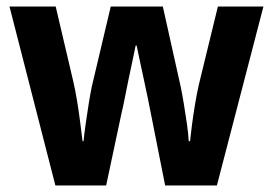

<svg xmlns="http://www.w3.org/2000/svg" viewBox="-20 -566 833 586"><path d="M440 -222Q437 -239 431 -267Q425 -295 418.5 -326Q412 -357 406 -384Q400 -411 397 -427H394Q391 -411 385 -383.5Q379 -356 372.5 -324.5Q366 -293 360.5 -265Q355 -237 351 -221L304 0H149L9 -546H150L204 -316Q210 -290 215.5 -256.5Q221 -223 225 -190.5Q229 -158 232 -135H235Q237 -156 241.5 -188Q246 -220 251 -251Q256 -282 260 -301L318 -546H477L532 -299Q536 -280 541 -249.5Q546 -219 550.5 -188Q555 -157 556 -135H560Q562 -155 566 -185.5Q570 -216 575.5 -249Q581 -282 587 -308L645 -546H784L642 0H484Z"/></svg>

Font: Noto Sans Ethiopic SemiCondensed
Style: Bold
Weight: 700
Width: 4
Designer: Monotype Design Team
Foundry: Monotype Imaging Inc.
Version: Version 2.102; ttfautohint (v1.8.4.7-5d5b)